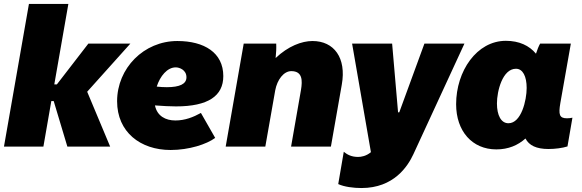

<svg xmlns="http://www.w3.org/2000/svg" viewBox="-25 -740 2935 969"><path d="M194 0 234 -230H246L315 0H531L415 -277L633 -520H421L262 -314H249L320 -720H121L-5 0Z M836 17C929 17 1018 -12 1061 -44L989 -170C951 -149 909 -132 860 -132C811 -132 768 -154 757 -208C797 -205 832 -203 863 -203C1026 -203 1102 -256 1102 -356C1102 -474 1006 -533 870 -533C701 -533 566 -396 566 -229C566 -74 683 17 836 17ZM766 -303C783 -356 819 -400 862 -400C881 -400 916 -387 916 -350C916 -316 882 -300 817 -300C800 -300 783 -301 766 -303Z M1114 0H1314L1364 -284C1374 -338 1407 -381 1445 -381C1502 -381 1502 -334 1494 -286L1444 0H1645L1700 -313C1724 -448 1661 -533 1552 -533C1498 -533 1429 -507 1366 -447C1369 -473 1370 -498 1369 -520H1205Z M1799 209C1963 209 2033 99 2061 39L2319 -520H2117L1990 -173H1984L1954 -520H1752L1847 28C1823 48 1798 52 1782 52C1747 52 1726 39 1710 26L1682 189C1712 203 1759 209 1799 209Z M2743 12C2777 12 2814 7 2839 -1L2864 -146C2855 -144 2846 -143 2836 -143C2798 -143 2793 -162 2803 -220L2856 -520H2701C2694 -508 2686 -488 2680 -469C2646 -510 2595 -534 2528 -534C2381 -534 2277 -381 2277 -214C2277 -78 2358 14 2480 14C2541 14 2589 -7 2627 -41C2645 -6 2682 12 2743 12ZM2579 -393C2614 -393 2633 -354 2633 -296C2633 -234 2606 -118 2541 -118C2504 -118 2483 -158 2483 -218C2483 -280 2511 -393 2579 -393Z"/></svg>

Font: Fixel Text 20240404 Black
Style: Italic
Weight: 900
Width: 4
Italic angle: -10°
Designer: AlfaBravo + MacPaw
Foundry: Kyrylo Tkachov, Marchela Mozhyna, Serhii Makarenko, Maria Weinstein, Zakhar Kryvoshyya
Version: Version 1.211;Glyphs 3.2 (3225)